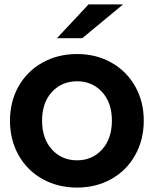

<svg xmlns="http://www.w3.org/2000/svg" viewBox="-20 -849 702 877"><path d="M542.2 -828.9 355.6 -674.4H240L384.4 -828.9ZM25.6 -297.8Q25.6 -385.6 65 -455Q104.4 -524.4 174.4 -563.3Q244.4 -602.2 332.2 -602.2Q418.9 -602.2 488.3 -563.3Q557.8 -524.4 597.2 -455Q636.7 -385.6 636.7 -297.8Q636.7 -210 597.2 -140Q557.8 -70 488.3 -31.1Q418.9 7.8 332.2 7.8Q244.4 7.8 174.4 -31.1Q104.4 -70 65 -140Q25.6 -210 25.6 -297.8ZM491.1 -297.8Q491.1 -380 446.1 -428.9Q401.1 -477.8 332.2 -477.8Q262.2 -477.8 217.2 -428.9Q172.2 -380 172.2 -297.8Q172.2 -215.6 217.2 -166.1Q262.2 -116.7 332.2 -116.7Q401.1 -116.7 446.1 -166.1Q491.1 -215.6 491.1 -297.8Z"/></svg>

Font: Paperlogy 7 Bold
Style: Regular
Weight: 700
Designer: redesigned by Lee Juim, glyphs from Gmarket Sans & Montserrat
Foundry: PT&
Version: Version 1.001